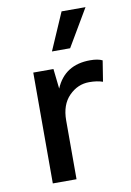

<svg xmlns="http://www.w3.org/2000/svg" viewBox="-85 -799 584 853"><g transform="rotate(-10 207.0 -373.0)"><path d="M254 -746H362L263 -578H181ZM83 0V-500H174L184 -410Q226 -510 341 -510Q376 -510 396 -500L381 -406Q356 -415 320 -415Q268 -415 229 -375.5Q190 -336 190 -265V0Z"/></g></svg>

Font: Elaine Sans Medium
Style: Regular
Weight: 500
Designer: Wei Huang
Foundry: Wei Huang
Version: Version 2.001;PS 002.001;hotconv 1.0.88;makeotf.lib2.5.64775